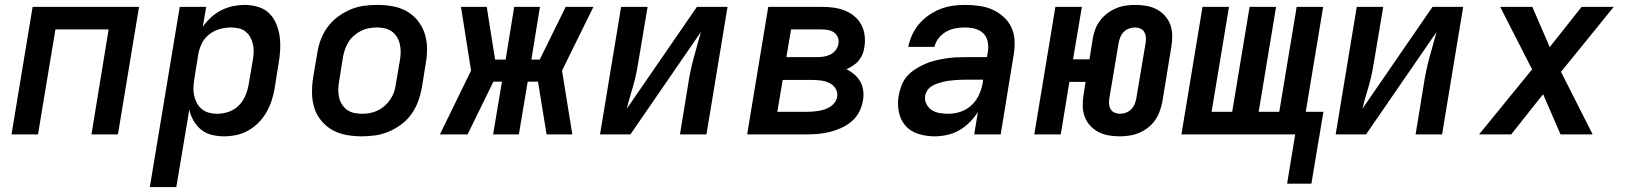

<svg xmlns="http://www.w3.org/2000/svg" viewBox="-20 -548 6640 783"><path d="M27 0 113 -520H547L461 0H353L423 -428H206L135 0Z M591 215 713 -520H821L807 -439Q822 -460 841 -477.5Q860 -495 883 -506.5Q906 -518 930.5 -523Q955 -528 978 -528Q1006 -528 1032.5 -520Q1059 -512 1077.5 -494Q1096 -476 1106.5 -451Q1117 -426 1120.5 -399Q1124 -372 1122.5 -344Q1121 -316 1116 -288L1100 -188Q1096 -163 1088 -138.5Q1080 -114 1067 -91Q1054 -68 1035 -48.5Q1016 -29 993 -16Q970 -3 944.5 2.5Q919 8 894 8Q868 8 843.5 2Q819 -4 800.5 -19Q782 -34 769.5 -55.5Q757 -77 752 -101L699 215ZM866 -84Q889 -84 912.5 -92Q936 -100 953.5 -117.5Q971 -135 980.5 -157.5Q990 -180 994 -203L1011 -303Q1014 -320 1014.5 -336Q1015 -352 1011.5 -367.5Q1008 -383 1000.5 -396.5Q993 -410 981 -419.5Q969 -429 953 -432.5Q937 -436 921 -436Q899 -436 876 -429.5Q853 -423 834 -408.5Q815 -394 804 -372.5Q793 -351 789 -329L773 -229Q770 -211 769 -193.5Q768 -176 771.5 -159.5Q775 -143 782.5 -128.5Q790 -114 802.5 -103.5Q815 -93 831.5 -88.5Q848 -84 866 -84Z M1456 8Q1424 8 1393 2.5Q1362 -3 1336 -17.5Q1310 -32 1290.5 -55.5Q1271 -79 1262 -107.5Q1253 -136 1252.5 -168Q1252 -200 1257 -232L1274 -332Q1278 -359 1288 -386Q1298 -413 1315.5 -437Q1333 -461 1357 -479Q1381 -497 1407.5 -508.5Q1434 -520 1462 -524Q1490 -528 1517 -528Q1550 -528 1581 -522.5Q1612 -517 1638 -502.5Q1664 -488 1683 -464.5Q1702 -441 1711.5 -412.5Q1721 -384 1721.5 -352Q1722 -320 1716 -288L1700 -188Q1695 -161 1685 -134Q1675 -107 1658 -83Q1641 -59 1617 -41Q1593 -23 1566 -11.5Q1539 0 1511 4Q1483 8 1456 8ZM1457 -84Q1473 -84 1489 -87Q1505 -90 1520.5 -97.5Q1536 -105 1549 -116.5Q1562 -128 1571.5 -142Q1581 -156 1586.5 -171.5Q1592 -187 1594 -203L1611 -303Q1614 -320 1614 -336.5Q1614 -353 1610.5 -368.5Q1607 -384 1598.5 -397.5Q1590 -411 1577.5 -420Q1565 -429 1549 -432.5Q1533 -436 1516 -436Q1501 -436 1484.5 -433Q1468 -430 1453 -422.5Q1438 -415 1424.5 -403.5Q1411 -392 1402 -378Q1393 -364 1387.5 -348.5Q1382 -333 1379 -317L1363 -217Q1360 -200 1359.5 -183.5Q1359 -167 1362.5 -151.5Q1366 -136 1374.5 -122.5Q1383 -109 1395.5 -100Q1408 -91 1424 -87.5Q1440 -84 1457 -84Z M1774 0 1901 -260 1860 -520H1965L1999 -305H2042L2077 -520H2182L2147 -305H2181L2287 -520H2400L2272 -260L2314 0H2209L2174 -215H2132L2096 0H1991L2027 -215H1992L1887 0Z M2427 0 2513 -520H2621L2586 -312Q2582 -286 2577 -260Q2572 -234 2565 -208Q2558 -182 2550 -156Q2542 -130 2536 -104H2535Q2535 -104 2535 -103.5Q2535 -103 2535 -103L2822 -520H2947L2861 0H2753L2787 -208Q2791 -234 2796.5 -260Q2802 -286 2809 -312Q2816 -338 2823.5 -364Q2831 -390 2838 -416Q2838 -416 2838 -416.5Q2838 -417 2838 -417L2551 0Z M3027 0 3113 -520H3330Q3355 -520 3378.5 -517Q3402 -514 3424 -505.5Q3446 -497 3463.5 -482.5Q3481 -468 3492 -448Q3503 -428 3506 -404Q3509 -380 3505 -355Q3503 -341 3497.5 -327Q3492 -313 3482 -301Q3472 -289 3459 -280.5Q3446 -272 3432 -266Q3449 -257 3464 -244.5Q3479 -232 3488.5 -215Q3498 -198 3500.5 -177.5Q3503 -157 3499 -137Q3495 -113 3483.5 -91Q3472 -69 3452.5 -52.5Q3433 -36 3410.5 -26Q3388 -16 3364.5 -10Q3341 -4 3317.5 -2Q3294 0 3271 0ZM3187 -315H3311Q3325 -315 3338.5 -317Q3352 -319 3365 -325Q3378 -331 3387.5 -343Q3397 -355 3399 -368Q3402 -382 3397 -395Q3392 -408 3381.5 -415.5Q3371 -423 3357.5 -425.5Q3344 -428 3330 -428H3206ZM3150 -92H3271Q3283 -92 3295 -93Q3307 -94 3319 -96Q3331 -98 3343 -102Q3355 -106 3366 -113Q3377 -120 3384.5 -130.5Q3392 -141 3394 -153Q3397 -172 3387.5 -187Q3378 -202 3362.5 -209.5Q3347 -217 3329 -219.5Q3311 -222 3292 -222H3172Z M3791 8Q3757 8 3725 -2Q3693 -12 3672.5 -35.5Q3652 -59 3645.5 -92Q3639 -125 3645 -159Q3649 -180 3657 -200.5Q3665 -221 3679.5 -237.5Q3694 -254 3713 -266Q3732 -278 3752 -287Q3772 -296 3793 -301Q3814 -306 3835 -309.5Q3856 -313 3876.5 -314Q3897 -315 3918 -315H4005L4009 -340Q4012 -360 4007.5 -380Q4003 -400 3989 -413Q3975 -426 3955.5 -431Q3936 -436 3915 -436Q3896 -436 3876.5 -432.5Q3857 -429 3839 -419Q3821 -409 3808 -392.5Q3795 -376 3791 -357H3684Q3689 -382 3700 -406Q3711 -430 3728.5 -450.5Q3746 -471 3768.5 -486.5Q3791 -502 3815.5 -511.5Q3840 -521 3865 -524.5Q3890 -528 3915 -528Q3945 -528 3973.5 -524Q4002 -520 4027 -509Q4052 -498 4072.5 -479.5Q4093 -461 4104.5 -436.5Q4116 -412 4117.5 -383Q4119 -354 4114 -325L4061 0H3953L3968 -91Q3968 -91 3968 -91Q3968 -91 3968 -91Q3968 -91 3968 -91Q3968 -91 3968 -91Q3953 -68 3933.5 -48.5Q3914 -29 3890.5 -16Q3867 -3 3841.5 2.5Q3816 8 3791 8ZM3848 -84Q3873 -84 3898 -92.5Q3923 -101 3942.5 -119.5Q3962 -138 3973 -162.5Q3984 -187 3988 -212L3989 -223H3918Q3906 -223 3894.5 -222.5Q3883 -222 3871.5 -221Q3860 -220 3848.5 -218.5Q3837 -217 3825 -214Q3813 -211 3801.5 -207Q3790 -203 3779.5 -196.5Q3769 -190 3762 -179.5Q3755 -169 3753 -158Q3750 -140 3758 -124Q3766 -108 3780 -99Q3794 -90 3812 -87Q3830 -84 3848 -84Z M4546 8Q4523 8 4500.5 4Q4478 0 4459 -10Q4440 -20 4425.5 -36Q4411 -52 4403.5 -72.5Q4396 -93 4395.5 -116Q4395 -139 4399 -162L4407 -214H4341L4306 0H4198L4284 -520H4392L4356 -306H4423L4436 -388Q4439 -408 4446 -427Q4453 -446 4465.5 -463Q4478 -480 4495 -493Q4512 -506 4531 -514Q4550 -522 4570 -525Q4590 -528 4609 -528Q4633 -528 4655.5 -524Q4678 -520 4697 -510Q4716 -500 4730.5 -484Q4745 -468 4752.5 -447.5Q4760 -427 4760.5 -404Q4761 -381 4757 -358L4720 -132Q4716 -112 4709 -93Q4702 -74 4690 -57Q4678 -40 4661 -27Q4644 -14 4625 -6Q4606 2 4586 5Q4566 8 4547 8H4546Q4546 8 4546 8Q4546 8 4546 8ZM4547 -84Q4559 -84 4571.5 -88.5Q4584 -93 4593 -102Q4602 -111 4607 -123Q4612 -135 4614 -147L4652 -373Q4654 -384 4653 -396Q4652 -408 4646.5 -417.5Q4641 -427 4630.5 -431.5Q4620 -436 4609 -436Q4597 -436 4584.5 -431.5Q4572 -427 4563 -418Q4554 -409 4549 -397Q4544 -385 4542 -373L4504 -147Q4502 -136 4503 -124Q4504 -112 4509.5 -102.5Q4515 -93 4525.5 -88.5Q4536 -84 4547 -84Z M5229 201 5262 0H4798L4884 -520H4992L4921 -92H5005L5076 -520H5184L5113 -92H5197L5268 -520H5376L5305 -92H5377L5328 201Z M5427 0 5513 -520H5621L5586 -312Q5582 -286 5577 -260Q5572 -234 5565 -208Q5558 -182 5550 -156Q5542 -130 5536 -104H5535Q5535 -104 5535 -103.5Q5535 -103 5535 -103L5822 -520H5947L5861 0H5753L5787 -208Q5791 -234 5796.5 -260Q5802 -286 5809 -312Q5816 -338 5823.5 -364Q5831 -390 5838 -416Q5838 -416 5838 -416.5Q5838 -417 5838 -417L5551 0Z M6012 0 6228 -265 6098 -520H6229L6300 -356L6430 -520H6561L6346 -255L6475 0H6344L6273 -164L6143 0Z"/></svg>

Font: Iosevka SS04 SmBd Ex Obl
Style: Regular
Weight: 600
Width: 7
Italic angle: -9°
Monospace: yes
Designer: Belleve Invis
Foundry: Belleve Invis
Version: Version 19.0.0; ttfautohint (v1.8.4)